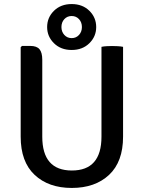

<svg xmlns="http://www.w3.org/2000/svg" viewBox="-20 -914 709 947"><path d="M587 -240Q587 -116 518 -51.5Q449 13 334 13Q219.5 13 150.8 -51.5Q82 -116 82 -240V-681L88.5 -687.5H129Q161.5 -687.5 175 -671Q188.5 -654.5 188.5 -619V-240Q188.5 -73 334.5 -73Q480.5 -73 480.5 -240V-683Q492.5 -685.5 506.2 -686.2Q520 -687 532.5 -687Q544.5 -687 559.8 -686.2Q575 -685.5 587 -683ZM212.5 -780.5Q212.5 -827.5 246.2 -860.8Q280 -894 333.5 -894Q387 -894 420.8 -860.8Q454.5 -827.5 454.5 -780.5Q454.5 -734 420.8 -700.8Q387 -667.5 333.5 -667.5Q280 -667.5 246.2 -700.8Q212.5 -734 212.5 -780.5ZM283 -780.5Q283 -757.5 297.2 -741.8Q311.5 -726 333.5 -726Q355.5 -726 369.8 -741.8Q384 -757.5 384 -780.5Q384 -804 369.8 -819.5Q355.5 -835 333.5 -835Q311.5 -835 297.2 -819.5Q283 -804 283 -780.5Z"/></svg>

Font: Signika SC
Style: Regular
Weight: 400
Designer: Anna Giedryś
Foundry: Anna Giedryś
Version: Version 2.000; ttfautohint (v1.8.3) -l 8 -r 50 -G 200 -x 9 -